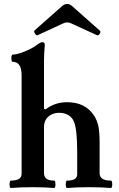

<svg xmlns="http://www.w3.org/2000/svg" viewBox="-20 -936 594 960"><path d="M34 4Q30 4 28.5 -5.1Q27 -14.2 28.5 -23.6Q30 -33 34 -33Q88 -33 88 -67V-560Q88 -627 43 -627Q39 -627 37.5 -636Q36 -645 37.5 -654Q39 -663 43 -663Q59 -663 83 -671Q107 -679 131 -691Q155 -703 171 -716Q183 -725 192 -725Q204 -725 204 -712Q202 -685 201 -669Q200 -653 200 -636V-392L208 -389Q231 -407 258 -416Q285 -425 316 -425Q407 -425 451 -357Q466 -333 472 -304.5Q478 -276 478 -223V-70Q478 -33 535 -33Q539 -33 540.5 -23.8Q542 -14.5 540.5 -5.2Q539 4 535 4Q513 2 486 1Q459 0 425 0Q391 0 364.3 1Q337.7 2 315 4Q311 4 309.5 -4.9Q308 -13.8 309.5 -23.4Q311 -33 315 -33Q366 -33 366 -64V-173Q366 -232 362 -270Q358 -308 350 -327Q341 -349 321.7 -360.5Q302.4 -372 276.2 -372Q254 -372 236.5 -363Q219 -354 209.5 -338.4Q200 -322.8 200 -301.9V-70Q200 -33 250 -33Q255 -33 256.5 -23.4Q258 -13.8 256.5 -4.9Q255 4 250 4Q228.4 2 202.2 1Q176 0 142.5 0Q109 0 82.5 1Q56 2 34 4ZM168 -760Q162 -757 155 -768Q148 -779 153 -784L291 -906Q302 -916 316 -916Q329 -916 340 -906L480 -782Q485 -777 478.5 -767Q472 -757 465 -760L334 -820Q324 -824 316 -824Q306 -824 298 -820Z"/></svg>

Font: Junicode VF
Style: Regular
Weight: 400
Designer: Peter S. Baker
Version: Version 2.213